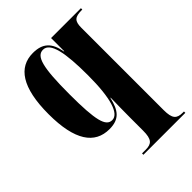

<svg xmlns="http://www.w3.org/2000/svg" viewBox="-222 -656 991 991"><g transform="rotate(-45 273.5 -160.5)"><path d="M232 227H538V217H529C486 217 469 201 469 138V-463C469 -512 484 -526 536 -526H539V-536H321V-440H319C306 -515 271 -548 200 -548C96 -548 34 -462 34 -267C34 -75 95 10 202 10C275 10 302 -27 319 -101H321C320 -52 319 -6 319 41V138C319 201 302 217 259 217H232ZM245 -13C199 -13 183 -72 183 -264C183 -461 201 -523 249 -523C302 -523 320 -429 320 -265C320 -96 292 -13 245 -13Z"/></g></svg>

Font: Noto Serif Display ExtraCondensed ExtraBold
Style: Regular
Weight: 800
Width: 2
Designer: Monotype Design Team
Foundry: Monotype Imaging Inc.
Version: Version 2.009